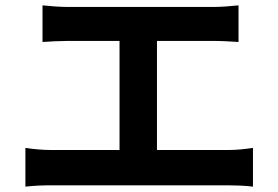

<svg xmlns="http://www.w3.org/2000/svg" viewBox="-20 -718 1040 718"><path d="M139 -698V-561C164 -563 207 -565 234 -565H427V-157H173C142 -157 106 -160 75 -165V-20C108 -24 143 -25 173 -25H832C855 -25 897 -24 926 -20V-165C900 -161 868 -157 832 -157H567V-565H778C807 -565 842 -563 872 -561V-698C843 -695 808 -692 778 -692H234C206 -692 165 -695 139 -698Z"/></svg>

Font: Noto Sans HK
Style: Bold
Weight: 700
Designer: Ryoko NISHIZUKA 西塚涼子 (kana, bopomofo & ideographs); Paul D. Hunt (Latin, Greek & Cyrillic); Sandoll Communications 산돌커뮤니
Foundry: Adobe
Version: Version 2.002;hotconv 1.0.116;makeotfexe 2.5.65601